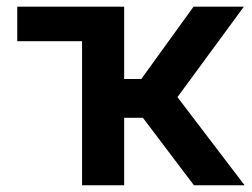

<svg xmlns="http://www.w3.org/2000/svg" viewBox="-20 -550 748 570"><path d="M348.6 -315.4H399.4L554.7 -530.3H704.1L506.8 -261.7L706.1 0H555.7L404.3 -200.2H348.6V0H223.6V-427.7H31.2V-530.3H348.6Z"/></svg>

Font: Pretendard SemiBold
Style: Regular
Weight: 600
Designer: Base glyphs from Inter by Rasmus Andersson; Hangeul glyphs from Noto Sans CJK(Source Han Sans) by Jang Soo-young and Kan
Foundry: Kil Hyung-jin
Version: Version 1.309